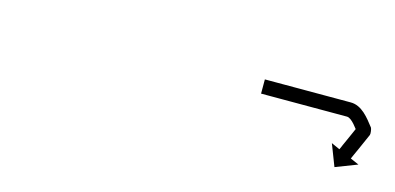

<svg xmlns="http://www.w3.org/2000/svg" viewBox="-28 -651 537 261"><g transform="rotate(15 240.5 -520.5)"><path d="M325 -566C324.4 -566 323.7 -566 323.1 -566V-546C323.7 -546 324.4 -546 325 -546C326.9 -546 328.8 -546 330.7 -546C333.6 -546 336.5 -546 339.4 -546C343.2 -546 346.9 -546 350.7 -546C355.2 -546 359.6 -546 364.1 -546C369.1 -546 374.1 -546 379.1 -546C384.4 -546 389.7 -546 395 -546C400.5 -546 406 -546 411.6 -546C417.1 -546 422.6 -546 428.1 -546C433.4 -546 438.7 -546 444 -546C451 -546 459.9 -532.4 463.5 -527.8C464.1 -527.1 463.9 -530.1 463.6 -533C463.2 -536 462.6 -538.9 462.2 -538.1C460.4 -534 458.6 -529.9 456.8 -525.8C455.3 -522.4 453.7 -518.9 452.2 -515.5C451 -512.8 449.8 -510.2 448.6 -507.5C447.9 -505.8 447.1 -504.1 446.4 -502.4C446.1 -501.8 445.8 -501.2 445.5 -500.5L433.5 -505.9L445.3 -475.3L475.9 -487.1L463.8 -492.4C464.1 -493 464.4 -493.6 464.6 -494.2C465.4 -495.9 466.2 -497.7 466.9 -499.4C468.1 -502 469.3 -504.7 470.5 -507.3C472 -510.8 473.5 -514.2 475.1 -517.7C476.9 -521.8 478.7 -525.8 480.5 -529.9C480.9 -530.8 480.9 -533 480.6 -535.1C480.3 -537.3 479.8 -539.4 479.3 -540.1C470.4 -551.5 459.8 -566 444 -566C438.7 -566 433.4 -566 428.1 -566C422.6 -566 417.1 -566 411.6 -566C406 -566 400.5 -566 395 -566C389.7 -566 384.4 -566 379.1 -566C374.1 -566 369.1 -566 364.1 -566C359.6 -566 355.2 -566 350.7 -566C346.9 -566 343.2 -566 339.4 -566C336.5 -566 333.6 -566 330.7 -566C328.8 -566 326.9 -566 325 -566Z"/></g></svg>

Font: FRB American Cursive Just Arrows Semibold
Style: Italic
Weight: 600
Italic angle: -25°
Version: Version 2.0;Modular Font Editor K font №1